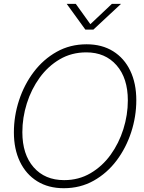

<svg xmlns="http://www.w3.org/2000/svg" viewBox="-20 -968 746 998"><path d="M311.5 10.3Q231.4 10.3 173.3 -25.9Q115.2 -62 83.7 -127.4Q52.2 -192.9 52.2 -279.8Q52.2 -364.7 78.9 -446.3Q105.5 -527.8 155.3 -593.8Q205.1 -659.7 274.7 -698.7Q344.2 -737.8 430.2 -737.8Q509.8 -737.8 567.9 -701.7Q626 -665.5 657.2 -600.1Q688.5 -534.7 688.5 -447.3Q688.5 -362.3 661.9 -280.8Q635.3 -199.2 585.9 -133.5Q536.6 -67.9 467 -28.8Q397.5 10.3 311.5 10.3ZM313.5 -31.7Q389.2 -31.7 450.4 -67.6Q511.7 -103.5 554.9 -163.3Q598.1 -223.1 621.3 -296.9Q644.5 -370.6 644.5 -446.3Q644.5 -562 585.7 -628.9Q526.9 -695.8 428.7 -695.8Q352.1 -695.8 290.8 -659.9Q229.5 -624 186 -564Q142.6 -503.9 119.4 -430.2Q96.2 -356.4 96.2 -280.8Q96.2 -165.5 154.8 -98.6Q213.4 -31.7 313.5 -31.7ZM374 -947.8 449.7 -842.3 561.5 -947.8H608.4V-947.3L465.3 -814H423.8L327.1 -947.3V-947.8Z"/></svg>

Font: Inter Display ExtraLight
Style: Italic
Weight: 200
Italic angle: -9.39999°
Designer: Rasmus Andersson
Foundry: rsms
Version: Version 4.000;git-a52131595